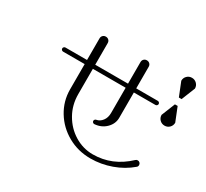

<svg xmlns="http://www.w3.org/2000/svg" viewBox="-152 -1006 1303 1217"><g transform="rotate(30 500.0 -397.5)"><path d="M299 -330V-515H141Q135 -515 130.5 -519.5Q126 -524 126 -530Q126 -536 130.5 -540.5Q135 -545 141 -545H299V-703Q299 -716 307.5 -724.5Q316 -733 329 -733Q342 -733 350.5 -724.5Q359 -716 359 -703V-545H599V-703Q599 -716 607.5 -724.5Q616 -733 629 -733Q642 -733 650.5 -724.5Q659 -716 659 -703V-545H817Q823 -545 827.5 -540.5Q832 -536 832 -530Q832 -524 827.5 -519.5Q823 -515 817 -515H659V-330Q659 -286 626 -253Q593 -220 543 -216H541Q535 -216 530.5 -220.5Q526 -225 526 -231Q526 -236 529.5 -240.5Q533 -245 539 -246Q564 -250 581.5 -273Q599 -296 599 -330V-515H359V-330Q359 -251 396 -186Q433 -121 495 -83Q557 -45 629 -45Q771 -45 881 -149Q887 -155 896 -155Q905 -155 911.5 -148.5Q918 -142 918 -133Q918 -122 910 -116Q854 -68 780 -41.5Q706 -15 629 -15Q538 -15 462.5 -57.5Q387 -100 343 -172.5Q299 -245 299 -330ZM932 -780Q953 -780 967.5 -765.5Q982 -751 982 -730L942 -630H922L882 -730Q882 -751 896.5 -765.5Q911 -780 932 -780ZM882 -480 922 -580H942L982 -480Q982 -459 967.5 -444.5Q953 -430 932 -430Q911 -430 896.5 -444.5Q882 -459 882 -480Z"/></g></svg>

Font: GL-CurulMinamoto Light
Style: Regular
Weight: 300
Designer: Eunice (kana); Ryoko NISHIZUKA 西塚涼子 (ideographs); Frank Grießhammer (Latin, Greek & Cyrillic); Wenlong ZHANG
Foundry: Gutenberg Labo; Adobe
Version: Version 1.002